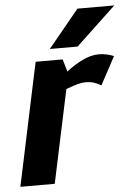

<svg xmlns="http://www.w3.org/2000/svg" viewBox="-56 -740 547 779"><g transform="rotate(-5 217.0 -350.0)"><path d="M295.7 -399.7 359 -508ZM86.3 -430 228.7 -440 135.3 0H-4.7ZM358.7 -381.3Q343.3 -390.7 328.3 -395.2Q313.3 -399.7 295.7 -399.7L359 -508Q375 -508 391.5 -504.3Q408 -500.7 420 -495.3ZM228.7 -440 86.3 -430 101.3 -500H211.3ZM124 -336.7 114.3 -340Q114.3 -340 129 -357Q143.7 -374 168.8 -399Q194 -424 225.7 -449Q257.3 -474 292.2 -491Q327 -508 360 -508L296.7 -399.7Q276.7 -399.7 247.5 -390.2Q218.3 -380.7 190.2 -368.2Q162 -355.7 143 -346.2Q124 -336.7 124 -336.7ZM439 -700 276.3 -546.7H163L289 -700Z"/></g></svg>

Font: Epunda Sans Light
Style: Italic
Weight: 300
Italic angle: -12.0243°
Designer: Simon Atzbach
Foundry: typofactur
Version: Version 2.204